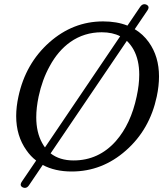

<svg xmlns="http://www.w3.org/2000/svg" viewBox="-20 -810 778 915"><path d="M622.1 -670.9Q661.6 -647.5 689.5 -608.4Q737.8 -540.5 737.8 -445.8Q737.8 -400.9 727.1 -350.1Q693.8 -192.9 580.1 -92.8Q466.8 7.3 321.8 7.3Q241.7 7.3 183.6 -23.9L118.2 72.8Q109.9 85.4 98.6 85.4Q93.8 85.4 88.4 83Q78.6 78.1 78.6 69.8Q78.6 68.4 79.1 66.4Q80.1 61.5 84 55.7L152.3 -44.9Q126 -64.9 106.4 -93.3Q57.1 -162.1 57.1 -256.8Q57.1 -300.8 67.9 -350.1Q101.6 -506.8 214.4 -607.4Q327.6 -708 471.2 -708Q537.1 -708 587.4 -688L647.9 -777.3Q656.7 -790 668 -790Q672.9 -790 678.2 -787.6Q688 -782.7 688 -773.9Q688 -772.5 687.5 -771Q686.5 -766.1 682.6 -760.3ZM194.3 -107.4 552.7 -637.2Q516.1 -656.2 464.8 -656.2Q381.3 -656.2 315.4 -609.9Q256.8 -568.4 217.3 -495.6Q181.2 -430.7 164.1 -350.1Q152.8 -296.4 152.8 -251Q152.8 -179.7 180.7 -128.9Q187 -117.2 194.3 -107.4ZM584.5 -615.2 221.2 -79.1Q264.2 -45.4 330.6 -45.4Q450.2 -45.4 532.2 -137.7Q603.5 -218.8 631.3 -350.1Q643.6 -406.7 643.6 -454.1Q643.6 -523.9 616.7 -573.2Q603 -597.7 584.5 -615.2Z"/></svg>

Font: inglobal
Style: Italic
Weight: 400
Italic angle: -12°
Designer: Andrey Kochetov, Denis Davydov, Evgeny Yurtaev
Foundry: inglobal
Version: Version 1.00 September 25, 2014, initial release